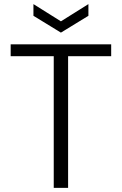

<svg xmlns="http://www.w3.org/2000/svg" viewBox="-20 -916 593 936"><path d="M242 0V-642H32V-700H522V-642H312V0ZM277 -757 143 -839V-896L277 -812L411 -896V-839Z"/></svg>

Font: DM Sans 12pt Light
Style: Regular
Weight: 300
Version: Version 4.004;gftools[0.9.30]